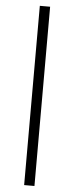

<svg xmlns="http://www.w3.org/2000/svg" viewBox="-62 -831 388 1003"><g transform="rotate(5 132.0 -330.0)"><path d="M159 140H105V-800H159Z"/></g></svg>

Font: 42dot Sans Light Light
Style: Regular
Weight: 300
Version: Version 1.000